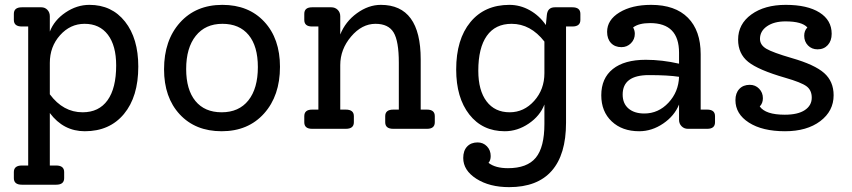

<svg xmlns="http://www.w3.org/2000/svg" viewBox="-20 -530 3504 790"><path d="M348 -510Q440 -510 494.5 -441Q549 -372 549 -256Q549 -132 490 -61Q431 10 329 10Q241 10 185 -65V151H211Q244 151 244 178V203Q244 230 211 230H70Q37 230 37 203V178Q37 151 70 151H96V-421H70Q37 -421 37 -448V-473Q37 -500 70 -500H150Q165 -500 175 -489.5Q185 -479 185 -463V-400Q203 -447 249.5 -478.5Q296 -510 348 -510ZM320 -68Q387 -68 422.5 -117.5Q458 -167 458 -261Q458 -342 424 -387Q390 -432 328 -432Q269 -432 227 -385Q185 -338 185 -271V-142Q240 -68 320 -68Z M892 10Q784 10 719.5 -59.5Q655 -129 655 -245Q655 -364 720.5 -437Q786 -510 895 -510Q1003 -510 1067.5 -440.5Q1132 -371 1132 -255Q1132 -136 1066.5 -63Q1001 10 892 10ZM892 -68Q963 -68 1002 -117Q1041 -166 1041 -254Q1041 -340 1003 -386Q965 -432 895 -432Q825 -432 785.5 -382.5Q746 -333 746 -246Q746 -161 784 -114.5Q822 -68 892 -68Z M1737 -79Q1769 -79 1769 -52V-27Q1769 0 1737 0H1598Q1565 0 1565 -27V-52Q1565 -79 1598 -79H1621V-272Q1621 -361 1599.5 -396.5Q1578 -432 1525 -432Q1469 -432 1424.5 -379.5Q1380 -327 1380 -262V-79H1403Q1436 -79 1436 -52V-27Q1436 0 1403 0H1264Q1232 0 1232 -27V-52Q1232 -79 1264 -79H1290V-421H1264Q1232 -421 1232 -448V-473Q1232 -500 1264 -500H1343Q1359 -500 1369.5 -489.5Q1380 -479 1380 -463V-388Q1401 -441 1448.5 -475.5Q1496 -510 1547 -510Q1711 -510 1711 -286V-79Z M2335 -500Q2368 -500 2368 -473V-448Q2368 -421 2335 -421H2309V-25Q2309 106 2250 173Q2191 240 2075 240Q1994 240 1940 205.5Q1886 171 1886 120Q1886 90 1902 73Q1918 56 1945 56Q1968 56 1983.5 72Q1999 88 1999 112Q1999 130 1990 140Q2018 162 2070 162Q2149 162 2184.5 119Q2220 76 2220 -20V-100Q2202 -53 2155.5 -21.5Q2109 10 2057 10Q1965 10 1911 -59Q1857 -128 1857 -244Q1857 -368 1915.5 -439Q1974 -510 2076 -510Q2120 -510 2159.5 -488Q2199 -466 2226 -427L2230 -468Q2233 -500 2263 -500ZM2077 -68Q2136 -68 2178 -115Q2220 -162 2220 -229V-359Q2163 -432 2085 -432Q2018 -432 1983 -382.5Q1948 -333 1948 -239Q1948 -158 1982 -113Q2016 -68 2077 -68Z M2890 -79Q2922 -79 2922 -52V-27Q2922 0 2890 0H2810Q2795 0 2784.5 -10.5Q2774 -21 2774 -37V-100Q2755 -53 2708.5 -21.5Q2662 10 2610 10Q2540 10 2497 -30.5Q2454 -71 2454 -138Q2454 -208 2501.5 -246Q2549 -284 2637 -284Q2704 -284 2774 -268V-313Q2774 -435 2655 -435Q2608 -435 2585 -417Q2592 -405 2592 -391Q2592 -368 2576 -352Q2560 -336 2537 -336Q2510 -336 2494 -353Q2478 -370 2478 -399Q2478 -448 2529 -479Q2580 -510 2659 -510Q2758 -510 2810.5 -457Q2863 -404 2863 -307V-79ZM2631 -63Q2689 -63 2730.5 -107.5Q2772 -152 2774 -214Q2729 -221 2650 -221Q2542 -221 2542 -141Q2542 -104 2566 -83.5Q2590 -63 2631 -63Z M3238 -291Q3332 -264 3371 -229.5Q3410 -195 3410 -138Q3410 -73 3355 -31.5Q3300 10 3210 10Q3117 10 3061.5 -25.5Q3006 -61 3006 -118Q3006 -147 3022 -164Q3038 -181 3065 -181Q3088 -181 3103.5 -165Q3119 -149 3119 -126Q3119 -105 3106 -92Q3130 -58 3209 -58Q3263 -58 3291.5 -77Q3320 -96 3320 -128Q3320 -159 3298.5 -175Q3277 -191 3211 -210Q3100 -242 3058.5 -275.5Q3017 -309 3017 -367Q3017 -431 3071.5 -470.5Q3126 -510 3213 -510Q3302 -510 3352 -478.5Q3402 -447 3402 -391Q3402 -362 3386 -344.5Q3370 -327 3344 -327Q3320 -327 3304.5 -343Q3289 -359 3289 -383Q3289 -404 3302 -417Q3280 -442 3212 -442Q3165 -442 3136 -422Q3107 -402 3107 -370Q3107 -345 3133 -329.5Q3159 -314 3238 -291Z"/></svg>

Font: Solway
Style: Regular
Weight: 400
Designer: Mariya V. Pigoulevskaya
Foundry: The Northern Block Ltd.
Version: Version 1.000;hotconv 1.0.109;makeotfexe 2.5.65596